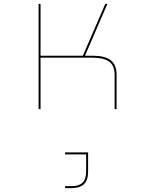

<svg xmlns="http://www.w3.org/2000/svg" viewBox="-20 -650 786 985"><path d="M188 -90H178V-630H188V-364H405L520 -630H531L416 -364H457Q518 -364 548 -341Q578 -318 578 -266V-90H568V-266Q568 -314 540 -334Q512 -354 457 -354H188ZM432 132V229Q432 275 410.5 295Q389 315 349 315H314V305H349Q385 305 403.5 287Q422 269 422 229V142H314V132Z"/></svg>

Font: Bungee Hairline
Style: Regular
Weight: 400
Designer: David Jonathan Ross
Foundry: David Jonathan Ross
Version: Version 1.001;PS 1.0;hotconv 1.0.72;makeotf.lib2.5.5900